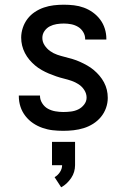

<svg xmlns="http://www.w3.org/2000/svg" viewBox="-20 -548 540 816"><path d="M249 8Q226 8 204 5.5Q182 3 160.5 -4.5Q139 -12 120.5 -24.5Q102 -37 88 -55Q74 -73 67 -94.5Q60 -116 60 -139Q60 -139 60 -140Q60 -141 60 -142H150Q150 -141 150 -141Q150 -141 150 -140Q150 -124 159.5 -109Q169 -94 183.5 -86Q198 -78 215 -75Q232 -72 249 -72Q265 -72 281.5 -74Q298 -76 312.5 -83Q327 -90 337.5 -103.5Q348 -117 348 -133Q348 -150 338.5 -165Q329 -180 314.5 -189.5Q300 -199 284 -204.5Q268 -210 251.5 -214Q235 -218 219 -223.5Q203 -229 187.5 -235.5Q172 -242 157 -250.5Q142 -259 129 -270Q116 -281 105 -294Q94 -307 86 -322.5Q78 -338 74 -354.5Q70 -371 70 -388Q70 -409 77 -430Q84 -451 97 -468Q110 -485 128 -497Q146 -509 166.5 -516Q187 -523 208.5 -525.5Q230 -528 251 -528Q273 -528 294.5 -525.5Q316 -523 336.5 -515.5Q357 -508 375 -495Q393 -482 406 -464.5Q419 -447 425.5 -426Q432 -405 432 -384Q432 -383 432 -382Q432 -381 432 -380H342Q342 -381 342 -381Q342 -381 342 -382Q342 -398 333.5 -412Q325 -426 311.5 -434Q298 -442 282.5 -445Q267 -448 251 -448Q236 -448 220.5 -445.5Q205 -443 191.5 -436Q178 -429 169 -416Q160 -403 160 -387Q160 -370 169.5 -355.5Q179 -341 193 -331Q207 -321 223 -315.5Q239 -310 255.5 -306Q272 -302 288.5 -297Q305 -292 320.5 -285Q336 -278 351 -269.5Q366 -261 379 -250Q392 -239 403 -226Q414 -213 422 -198Q430 -183 434 -166.5Q438 -150 438 -132Q438 -110 430.5 -89Q423 -68 409 -51Q395 -34 376 -22Q357 -10 336 -3.5Q315 3 293 5.5Q271 8 249 8ZM240 248 212 205Q226 197 235 183Q244 169 244 154H201V55H299V154Q299 168 295 182Q291 196 282.5 208.5Q274 221 263.5 231Q253 241 240 248Z"/></svg>

Font: Iosevka SS04 Medium
Style: Regular
Weight: 500
Monospace: yes
Designer: Belleve Invis
Foundry: Belleve Invis
Version: Version 19.0.0; ttfautohint (v1.8.4)